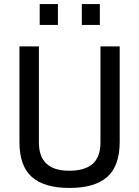

<svg xmlns="http://www.w3.org/2000/svg" viewBox="-20 -917 687 948"><path d="M76 0ZM76 -216V-688H172V-214Q172 -74 321 -74Q399 -74 437.5 -108Q476 -142 476 -214V-688H571V-216Q571 -98 509.5 -43.5Q448 11 323 11Q198 11 137 -43.5Q76 -98 76 -216ZM176 -897H266V-794H176ZM384 -897H473V-794H384Z"/></svg>

Font: Cairo SemiBold
Style: Regular
Weight: 600
Designer: Mohamed Gaber, the designers of Titillium
Foundry: Kief Type Foundry
Version: Version 2.009; ttfautohint (v1.5.33-1714) -l 8 -r 50 -G 200 